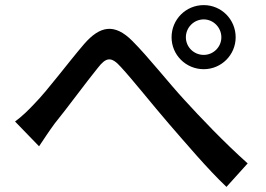

<svg xmlns="http://www.w3.org/2000/svg" viewBox="-20 -742 1040 752"><path d="M39 -266 133 -169C149 -193 172 -228 194 -258C242 -317 319 -422 363 -476C395 -517 415 -523 454 -479C501 -428 577 -332 640 -259C707 -182 793 -80 867 -10L950 -102C857 -185 764 -283 702 -351C640 -418 562 -518 498 -582C429 -651 372 -642 309 -569C248 -498 167 -389 117 -338C89 -308 67 -287 39 -266ZM708 -596C708 -634 739 -666 778 -666C816 -666 847 -634 847 -596C847 -558 816 -527 778 -527C739 -527 708 -558 708 -596ZM652 -596C652 -527 708 -471 778 -471C847 -471 903 -527 903 -596C903 -666 847 -722 778 -722C708 -722 652 -666 652 -596Z"/></svg>

Font: ChiuKong Gothic CL Medium
Style: Regular
Weight: 500
Designer: Ryoko NISHIZUKA 西塚涼子 (kana, bopomofo & ideographs); Paul D. Hunt (Latin, Greek & Cyrillic); Sandoll Communications 산돌커뮤니
Foundry: Adobe
Version: Version 1.300